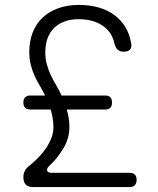

<svg xmlns="http://www.w3.org/2000/svg" viewBox="-20 -760 640 780"><path d="M506 0H115Q95 0 85 -10Q75 -20 75 -40Q75 -54 80.5 -65Q86 -76 97 -85Q115 -99 133 -117Q151 -135 165 -155Q179 -175 188 -197.5Q197 -220 197 -242Q197 -263 194 -280.5Q191 -298 186 -315H104Q90 -315 82.5 -322Q75 -329 75 -344Q75 -358 82.5 -365Q90 -372 104 -372H163Q153 -393 141.5 -412Q130 -431 120.5 -452Q111 -473 105 -496.5Q99 -520 99 -549Q99 -593 113 -628.5Q127 -664 153 -688.5Q179 -713 216.5 -726.5Q254 -740 300 -740Q389 -740 445 -698.5Q501 -657 513 -583Q516 -567 508 -558.5Q500 -550 483 -550Q468 -550 459 -557.5Q450 -565 445 -583Q435 -630 396.5 -656Q358 -682 299 -682Q236 -682 200 -646.5Q164 -611 164 -547Q164 -520 170.5 -497.5Q177 -475 186.5 -454.5Q196 -434 208 -414Q220 -394 230 -372H406Q421 -372 428 -365Q435 -358 435 -344Q435 -329 428 -322Q421 -315 406 -315H251Q256 -299 259 -281.5Q262 -264 262 -245Q262 -197 236.5 -155.5Q211 -114 180 -86Q169 -76 171.5 -67Q174 -58 189 -58H506Q520 -58 527.5 -51Q535 -44 535 -29Q535 -15 527.5 -7.5Q520 0 506 0Z"/></svg>

Font: Maple Mono ExtraLight
Style: Regular
Weight: 275
Monospace: yes
Designer: subframe7536
Version: Version 7.000